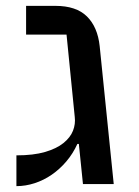

<svg xmlns="http://www.w3.org/2000/svg" viewBox="-20 -628 474 655"><path d="M249 -137H244Q229 -104 206.5 -77.5Q184 -51 156.5 -32Q129 -13 98 -3Q67 7 36 7V-98Q94 -98 133.5 -109.5Q173 -121 196.5 -140Q220 -159 229 -182Q238 -205 235 -229L207 -510H69V-608H169Q240 -608 276.5 -572Q313 -536 320 -471L368 0H263Z"/></svg>

Font: IBM Plex Sans Hebrew Medium
Style: Regular
Weight: 500
Designer: Mike Abbink, Paul van der Laan, Pieter van Rosmalen, Yanek Iontef
Foundry: Bold Monday
Version: Version 1.2